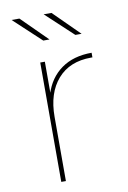

<svg xmlns="http://www.w3.org/2000/svg" viewBox="-83 -768 548 819"><g transform="rotate(-10 191.5 -358.5)"><path d="M115 0V-517H135V-374L133 -377Q154 -445 206.5 -482.5Q259 -520 338 -520V-500Q337 -500 335.5 -500Q334 -500 332 -500Q239 -500 187 -440.5Q135 -381 135 -278V0ZM283 -607 165 -717H199L310 -607ZM144 -607 26 -717H60L171 -607Z"/></g></svg>

Font: Montserrat Thin Thin
Style: Regular
Weight: 250
Version: Version 9.000